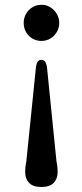

<svg xmlns="http://www.w3.org/2000/svg" viewBox="-20 -604 336 786"><path d="M149.5 161.5Q115 161.5 99 144.5Q83 127.5 83 100Q83 90 84.2 78.2Q85.5 66.5 88 54.5L127.5 -332Q130 -346 135 -352.5Q140 -359 149.5 -359Q159 -359 164 -352.5Q169 -346 172 -332L211 54.5Q213.5 67 214.8 78.2Q216 89.5 216 100.5Q216 127.5 199.8 144.5Q183.5 161.5 149.5 161.5ZM149.5 -584.5Q170 -584.5 186.2 -574.2Q202.5 -564 212.5 -547Q222.5 -530 222.5 -510.5Q222.5 -489.5 212.5 -472.8Q202.5 -456 186.2 -446.2Q170 -436.5 149.5 -436.5Q129 -436.5 112.5 -446.2Q96 -456 86.5 -472.8Q77 -489.5 77 -510.5Q77 -530 86.5 -547Q96 -564 112.5 -574.2Q129 -584.5 149.5 -584.5Z"/></svg>

Font: Fraunces 24pt
Style: Regular
Weight: 400
Version: Version 1.000;[b76b70a41]